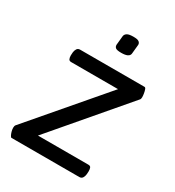

<svg xmlns="http://www.w3.org/2000/svg" viewBox="-170 -805 829 907"><g transform="rotate(30 244.5 -351.0)"><path d="M455 -523Q460 -523 463 -515Q466 -507 468 -495.5Q470 -484 470 -475Q470 -465 466 -461L134 -72H409Q420 -72 423 -64.5Q426 -57 426 -45Q426 -40 425 -29Q424 -18 418.5 -9Q413 0 401 0H31Q28 0 24 -7.5Q20 -15 17 -25.5Q14 -36 14 -46Q14 -50 15 -54.5Q16 -59 19 -62L352 -451H96Q86 -451 82.5 -458.5Q79 -466 79 -478Q79 -484 80 -494.5Q81 -505 86.5 -514Q92 -523 104 -523ZM292 -702Q314 -702 322 -696Q330 -690 330 -680L325 -629Q322 -607 279 -607Q256 -607 248.5 -612.5Q241 -618 241 -629L246 -680Q248 -690 258 -696Q268 -702 292 -702Z"/></g></svg>

Font: Asap VF Beta
Style: Italic
Weight: 400
Italic angle: -6°
Designer: Pablo Cosgaya
Foundry: Pablo Cosgaya
Version: Version 1.007